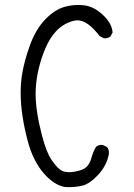

<svg xmlns="http://www.w3.org/2000/svg" viewBox="-20 -773 540 776"><path d="M296.4 -752.9Q268.1 -752.9 240.2 -745.1Q201.2 -733.9 163.6 -695.3Q125.5 -656.2 101.6 -591.8Q77.6 -526.4 68.8 -469.7Q63.5 -435.5 63.5 -397.9Q63.5 -310.1 92.8 -200.2Q114.3 -121.6 156.7 -72.8Q198.7 -24.4 243.2 -17.1Q251 -16.6 258.3 -16.6Q285.6 -16.6 310.5 -22Q340.8 -28.3 375.5 -65.2Q410.2 -102.1 419.4 -147Q420.4 -151.4 420.4 -155.3Q420.4 -168.9 412.6 -178.7L395.5 -187Q393.6 -187.5 389.4 -187.5Q385.3 -187.5 379.4 -185.8Q373.5 -184.1 368.2 -179.7Q355.5 -157.7 349.6 -135.3Q343.3 -111.8 329.8 -98.4Q316.4 -85 280.8 -79.1Q268.6 -77.1 262.2 -77.1Q255.9 -77.1 252.7 -77.4Q249.5 -77.6 246.6 -78.1Q243.7 -78.6 241 -79.1Q238.3 -79.6 235.8 -80.6Q214.4 -87.9 188 -127.4Q167 -158.2 149.4 -226.6Q124 -323.7 124 -393.1Q124 -475.1 157.2 -562.5Q189 -646 243.7 -675.8Q261.7 -685.5 282.2 -689.9Q287.6 -690.9 293 -690.9Q334.5 -690.9 382.8 -627L399.4 -618.7Q401.4 -618.2 403.3 -618.2Q417.5 -618.2 426.8 -626L435.1 -642.1Q432.1 -679.2 395.5 -713.1Q358.9 -747.1 319.8 -751.5Q308.1 -752.9 296.4 -752.9Z"/></svg>

Font: Bakudai
Style: ExtraLight
Weight: 200
Version: Version 1.48